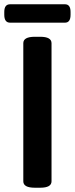

<svg xmlns="http://www.w3.org/2000/svg" viewBox="-34 -875 350 898"><path d="M13 -769Q-14 -769 -14 -806V-819Q-14 -855 13 -855H270Q296 -855 296 -819V-806Q296 -769 270 -769ZM129 3Q75 3 75 -27V-673Q75 -703 129 -703H154Q207 -703 207 -673V-27Q207 3 154 3Z"/></svg>

Font: Asap SemiBold
Style: Regular
Weight: 600
Designer: Pablo Cosgaya
Foundry: Omnibus-Type
Version: Version 3.001; ttfautohint (v1.8.3)